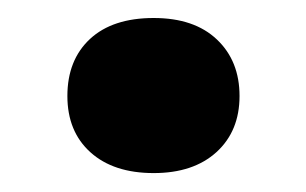

<svg xmlns="http://www.w3.org/2000/svg" viewBox="-20 -180 332 208"><path d="M146.5 7.5Q103 7.5 78 -15Q53 -37.5 53 -76Q53 -115 77.5 -137.8Q102 -160.5 146.5 -160.5Q190.5 -160.5 215 -137.2Q239.5 -114 239.5 -76Q239.5 -38 214.5 -15.2Q189.5 7.5 146.5 7.5Z"/></svg>

Font: Encode Sans Expanded Expanded SemiBold
Style: Regular
Weight: 600
Width: 7
Designer: Multiple Designers
Foundry: Impallari Type
Version: Version 3.000; ttfautohint (v1.8.3) -l 8 -r 50 -G 200 -x 14 